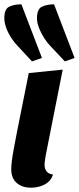

<svg xmlns="http://www.w3.org/2000/svg" viewBox="-21 -848 365 888"><path d="M279 -564 214 -633Q198 -649 183.5 -671.5Q169 -694 159.5 -718.5Q150 -743 150 -764Q150 -806 173 -817Q196 -828 229 -828L324 -580ZM127 -564 63 -633Q47 -649 32 -671.5Q17 -694 8 -718.5Q-1 -743 -1 -764Q-1 -806 21.5 -817Q44 -828 78 -828L173 -580ZM122 20Q81 20 56 -2Q31 -24 31 -66Q31 -81 34 -105Q37 -129 42 -155.5Q47 -182 51.5 -206Q56 -230 59 -245L112 -510L269 -526L190 -127Q189 -119 187 -106.5Q185 -94 185 -85Q185 -68 194.5 -55.5Q204 -43 224 -41Q218 -20 202.5 -6.5Q187 7 165.5 13.5Q144 20 122 20Z"/></svg>

Font: Sansita Swashed Light SemiBold
Style: Regular
Weight: 600
Version: Version 1.003